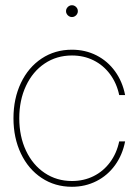

<svg xmlns="http://www.w3.org/2000/svg" viewBox="-20 -716 537 744"><path d="M32.2 -257.8Q32.2 -334 61 -394.5Q89.8 -455.1 141.4 -489.3Q192.9 -523.4 258.8 -523.4Q310.5 -523.4 353.8 -501.5Q397 -479.5 425.8 -439.7Q454.6 -399.9 464.8 -347.7H441.9Q432.1 -394 406.2 -428.7Q380.4 -463.4 342.5 -482.2Q304.7 -501 258.8 -501Q199.7 -501 153.3 -470Q106.9 -439 80.8 -383.5Q54.7 -328.1 54.7 -257.8Q54.7 -187.5 80.8 -132.1Q106.9 -76.7 153.3 -45.7Q199.7 -14.6 258.8 -14.6Q304.7 -14.6 342.5 -33.4Q380.4 -52.2 406.2 -86.9Q432.1 -121.6 441.9 -168H464.8Q454.6 -115.7 425.8 -75.9Q397 -36.1 353.8 -14.2Q310.5 7.8 258.8 7.8Q192.9 7.8 141.4 -26.4Q89.8 -60.5 61 -121.1Q32.2 -181.6 32.2 -257.8ZM235.8 -672.9Q235.8 -679.2 239 -684.3Q242.2 -689.5 247.3 -692.6Q252.4 -695.8 258.8 -695.8Q265.1 -695.8 270.3 -692.6Q275.4 -689.5 278.6 -684.3Q281.7 -679.2 281.7 -672.9Q281.7 -666.5 278.6 -661.4Q275.4 -656.2 270.3 -653.1Q265.1 -649.9 258.8 -649.9Q252.4 -649.9 247.3 -653.1Q242.2 -656.2 239 -661.4Q235.8 -666.5 235.8 -672.9Z"/></svg>

Font: Intratopia Thin
Style: Regular
Weight: 100
Designer: Rasmus Andersson
Foundry: rsms
Version: Version 3.000;Glyphs 3.2.3 (3260)